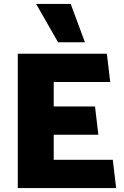

<svg xmlns="http://www.w3.org/2000/svg" viewBox="-20 -952 628 972"><path d="M163 -932H338L410 -738H274ZM70 0V-680H521L538 -537H252V-413H461L478 -270H252V-143H551L568 0Z"/></svg>

Font: Palanquin Dark
Style: Bold
Weight: 700
Designer: Pria Ravichandran
Version: Version 1.000